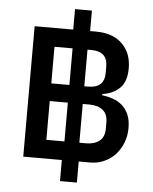

<svg xmlns="http://www.w3.org/2000/svg" viewBox="-58 -828 768 962"><g transform="rotate(5 326.0 -347.5)"><path d="M365 85H280V-21H86V-677H280V-780H365V-677H394Q479 -677 526.5 -631Q574 -585 574 -508Q574 -441 541 -408.5Q508 -376 453 -368V-362Q480 -359 506.5 -350Q533 -341 553.5 -323.5Q574 -306 586.5 -278Q599 -250 599 -210Q599 -170 585.5 -135.5Q572 -101 548.5 -75.5Q525 -50 492.5 -35.5Q460 -21 423 -21H365ZM285 -399V-583H194V-399ZM360 -399H380Q461 -399 461 -475V-507Q461 -583 380 -583H360ZM285 -115V-310H194V-115ZM360 -115H393Q436 -115 461 -135Q486 -155 486 -196V-229Q486 -270 461 -290Q436 -310 393 -310H360Z"/></g></svg>

Font: IBM Plex Arabic Medium
Style: Regular
Weight: 500
Designer: Mike Abbink, Paul van der Laan, Pieter van Rosmalen, Wael Morcos, Khajak Apelian
Foundry: Bold Monday
Version: Version 1.0